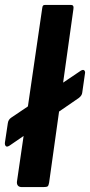

<svg xmlns="http://www.w3.org/2000/svg" viewBox="-20 -762 367 782"><path d="M315 -385Q314 -373 301 -363L19 -169Q8 -162 3.5 -167Q-1 -172 0 -181L12 -261Q14 -275 26 -283L309 -474Q319 -480 323.5 -475Q328 -470 326 -462ZM180 -18Q178 -6 174 -3Q170 0 156 0H69Q58 0 53 -6Q48 -12 49 -22L152 -729Q153 -737 155.5 -739.5Q158 -742 165 -742H269Q282 -742 279 -725Z"/></svg>

Font: Libre Franklin Thin SemiBold
Style: Italic
Weight: 600
Italic angle: -8°
Version: Version 3.000